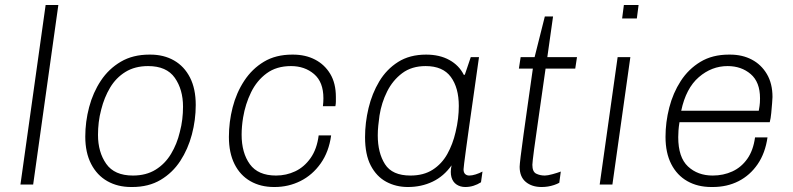

<svg xmlns="http://www.w3.org/2000/svg" viewBox="-20 -740 3179 770"><path d="M62 0 163 -720H214L113 0Z M506 10Q452 10 410.5 -13.5Q369 -37 345.5 -82.5Q322 -128 322 -192Q322 -252 337.5 -310.5Q353 -369 384.5 -416.5Q416 -464 464.5 -492.5Q513 -521 579 -521H583Q637 -521 678 -497.5Q719 -474 742 -429Q765 -384 765 -319Q765 -259 749.5 -200.5Q734 -142 703 -94.5Q672 -47 624 -18.5Q576 10 510 10ZM513 -36Q566 -36 604 -59.5Q642 -83 666 -123Q690 -163 701 -210Q708 -236 711 -261.5Q714 -287 714 -312Q714 -381 681 -428Q648 -475 574 -475Q521 -475 483 -451.5Q445 -428 421.5 -388.5Q398 -349 386 -301Q379 -275 376 -249.5Q373 -224 373 -199Q373 -130 406 -83Q439 -36 513 -36Z M1079 10Q1025 10 984 -13.5Q943 -37 920.5 -82Q898 -127 898 -191Q898 -251 913 -309.5Q928 -368 959.5 -416Q991 -464 1038.5 -492.5Q1086 -521 1152 -521H1155Q1205 -521 1243.5 -501Q1282 -481 1304.5 -443.5Q1327 -406 1327 -351Q1327 -342 1327 -333Q1327 -324 1325 -314H1275Q1276 -322 1276.5 -330.5Q1277 -339 1277 -346Q1277 -411 1239.5 -443Q1202 -475 1147 -475Q1089 -475 1049.5 -446Q1010 -417 987 -370Q964 -323 955 -269Q952 -251 950.5 -233.5Q949 -216 949 -200Q949 -127 982 -81.5Q1015 -36 1087 -36Q1128 -36 1164 -53Q1200 -70 1225.5 -106Q1251 -142 1258 -197H1308Q1299 -131 1266 -84.5Q1233 -38 1185 -14Q1137 10 1081 10Z M1616 10Q1568 10 1529 -11Q1490 -32 1467 -76Q1444 -120 1444 -190Q1444 -248 1458 -306.5Q1472 -365 1501 -413.5Q1530 -462 1576.5 -491.5Q1623 -521 1689 -521Q1743 -521 1782 -499.5Q1821 -478 1840 -440H1844L1868 -511H1901Q1889 -425 1879 -355.5Q1869 -286 1861.5 -232.5Q1854 -179 1849 -142Q1844 -105 1841.5 -85Q1839 -65 1839 -61Q1839 -48 1845.5 -42Q1852 -36 1862 -36Q1873 -36 1887.5 -40.5Q1902 -45 1915 -52L1909 -9Q1895 0 1879 5Q1863 10 1846 10Q1826 10 1811 0Q1796 -10 1790.5 -29.5Q1785 -49 1791 -77Q1760 -33 1715 -11.5Q1670 10 1616 10ZM1626 -36Q1679 -36 1715.5 -59.5Q1752 -83 1774 -122.5Q1796 -162 1807 -210Q1814 -239 1817 -265Q1820 -291 1820 -315Q1820 -388 1788 -431.5Q1756 -475 1687 -475Q1631 -475 1593 -446.5Q1555 -418 1532.5 -373Q1510 -328 1502 -277Q1499 -256 1497 -236Q1495 -216 1495 -197Q1495 -127 1524 -81.5Q1553 -36 1626 -36Z M2152 10Q2113 10 2088.5 -10.5Q2064 -31 2064 -71Q2064 -79 2068 -112.5Q2072 -146 2079.5 -199.5Q2087 -253 2096.5 -320.5Q2106 -388 2117 -465H2061L2068 -511H2124L2165 -674H2198L2175 -511H2294L2287 -465H2168Q2154 -364 2141.5 -279.5Q2129 -195 2122 -141.5Q2115 -88 2115 -79Q2115 -51 2130.5 -43.5Q2146 -36 2165 -36Q2176 -36 2196 -41.5Q2216 -47 2229 -52L2223 -7Q2214 -2 2202 2Q2190 6 2177.5 8Q2165 10 2152 10Z M2385 0 2457 -511H2508L2436 0ZM2475 -666 2482 -720H2541L2534 -666Z M2833 10Q2778 10 2736.5 -13.5Q2695 -37 2672 -82Q2649 -127 2649 -191Q2649 -250 2664 -308.5Q2679 -367 2710 -415Q2741 -463 2789 -492Q2837 -521 2903 -521H2908Q2957 -521 2995 -501Q3033 -481 3055.5 -443Q3078 -405 3078 -351Q3078 -345 3076.5 -326.5Q3075 -308 3073 -286.5Q3071 -265 3067 -250H2705Q2702 -231 2701 -216.5Q2700 -202 2700 -190Q2700 -109 2739 -72.5Q2778 -36 2838 -36Q2881 -36 2917 -52.5Q2953 -69 2977 -103Q3001 -137 3008 -189H3058Q3049 -126 3018.5 -81.5Q2988 -37 2942 -13.5Q2896 10 2838 10ZM2712 -296H3023Q3027 -318 3027.5 -328.5Q3028 -339 3028 -346Q3028 -411 2990.5 -443Q2953 -475 2898 -475Q2834 -475 2782.5 -430.5Q2731 -386 2712 -296Z"/></svg>

Font: Chivo Medium Thin
Style: Italic
Weight: 250
Italic angle: -8.05°
Version: Version 2.002